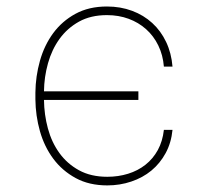

<svg xmlns="http://www.w3.org/2000/svg" viewBox="-20 -558 640 588"><path d="M308.6 -16.6Q342.3 -16.6 372.3 -25.9Q402.3 -35.2 425.5 -53.5Q448.7 -71.8 463.4 -98.6Q478 -125.5 481.9 -160.2H508.3Q504.4 -120.6 487.3 -89.1Q470.2 -57.6 443.6 -35.6Q417 -13.7 382.1 -2Q347.2 9.8 308.6 9.8Q252.9 9.8 211.7 -12.7Q170.4 -35.2 143.1 -72Q115.7 -108.9 102.3 -156.2Q88.9 -203.6 88.4 -253.9V-274.4Q88.9 -324.2 102.3 -371.8Q115.7 -419.4 142.8 -456.3Q169.9 -493.2 210.9 -515.6Q252 -538.1 307.6 -538.1Q349.1 -538.1 384.5 -524.9Q419.9 -511.7 446.3 -487.5Q472.7 -463.4 488.8 -429.4Q504.9 -395.5 508.3 -354H481.9Q479 -389.6 464.8 -418.7Q450.7 -447.8 427.5 -468.5Q404.3 -489.3 373.8 -500.5Q343.3 -511.7 307.6 -511.7Q257.8 -511.7 221.9 -491.7Q186 -471.7 162.4 -439Q138.7 -406.2 127 -364.3Q115.2 -322.3 114.7 -278.3H403.8V-252H114.7Q115.2 -207 126.7 -164.6Q138.2 -122.1 161.9 -89.4Q185.5 -56.6 221.9 -36.6Q258.3 -16.6 308.6 -16.6Z"/></svg>

Font: Roboto Mono Thin
Style: Regular
Weight: 250
Designer: Google
Version: Version 2.000985; 2015; ttfautohint (v1.3)